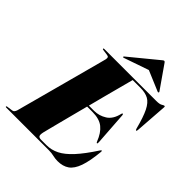

<svg xmlns="http://www.w3.org/2000/svg" viewBox="-271 -1059 1213 1213"><g transform="rotate(45 335.0 -452.5)"><path d="M367.5 0H-14Q-20 0 -20 -3.5Q-20 -8 -13.5 -8.5L26 -14Q35 -15 40 -21.8Q45 -28.5 48 -38Q49.5 -44 59.2 -80Q69 -116 83.8 -171Q98.5 -226 115.8 -290Q133 -354 150.2 -418Q167.5 -482 181.8 -535.8Q196 -589.5 205.2 -623.2Q214.5 -657 215 -660.5Q217.5 -673 214.5 -678.8Q211.5 -684.5 199 -686L162 -691Q155.5 -691.5 155.5 -696Q155.5 -700 162.5 -700H627Q656.5 -700 668.2 -707.5Q680 -715 685 -715Q691 -715 690 -706L674.5 -489Q673.5 -477.5 669.5 -477.5Q665 -477.5 662 -488Q640.5 -571.5 619 -614.5Q597.5 -657.5 569 -672.8Q540.5 -688 496.5 -688H428Q427 -684.5 419.8 -657.2Q412.5 -630 401 -586.2Q389.5 -542.5 375.2 -488.8Q361 -435 346.5 -378H393.5Q437.5 -378 476 -402.2Q514.5 -426.5 528 -485.5Q529.5 -493.5 534 -493.5Q538 -493.5 539 -485L554.5 -260Q555 -246.5 551.5 -246Q547 -245 543.5 -254Q522 -310 487.5 -338Q453 -366 389.5 -366H343Q328.5 -310.5 314.8 -257.5Q301 -204.5 289.8 -161Q278.5 -117.5 271.5 -89.5Q264.5 -61.5 263 -56Q257 -29.5 262.5 -20.8Q268 -12 286 -12H334Q377 -12 417 -32Q457 -52 500.2 -99Q543.5 -146 596 -227Q601.5 -235 604 -235Q608.5 -235 607.5 -226Q599 -136.5 580.8 -84.8Q562.5 -33 531.8 -11.5Q501 10 454.5 10Q432.5 10 412.2 5Q392 0 367.5 0ZM291 -748Q284.5 -745.5 282 -747.5Q280 -750.5 284.5 -755L471.5 -908.5Q478.5 -915 483.5 -915Q488 -915 492.5 -908.5L599.5 -755Q602.5 -750.5 598 -747.5Q596 -745.5 590.5 -748L455.5 -805Z"/></g></svg>

Font: Fraunces 144pt S000 Black
Style: Italic
Weight: 900
Italic angle: -16°
Version: Version 1.000; ttfautohint (v1.8.3)